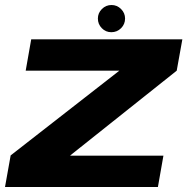

<svg xmlns="http://www.w3.org/2000/svg" viewBox="-24 -746 763 766"><path d="M-4 0H606L628 -125H256.5L257 -126.5L681 -464L703.5 -589H100.5L78.5 -464H452L451.5 -463.5L18.5 -126ZM420 -617.5Q443 -617.5 459 -633.5Q475 -649.5 475 -672Q475 -694 459 -710Q443 -726 421 -726Q398.5 -726 382.5 -710Q366.5 -694 366.5 -672Q366.5 -649.5 382.2 -633.5Q398 -617.5 420 -617.5Z"/></svg>

Font: Anybody Expanded
Style: Bold Italic
Weight: 700
Width: 7
Italic angle: -10°
Version: Version 1.113;gftools[0.9.25]